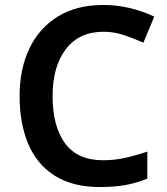

<svg xmlns="http://www.w3.org/2000/svg" viewBox="-20 -744 675 774"><path d="M397 -616Q299 -616 245.5 -546Q192 -476 192 -356Q192 -235 242 -166.5Q292 -98 396 -98Q441 -98 484 -107.5Q527 -117 574 -133V-24Q530 -6 485.5 2Q441 10 383 10Q273 10 201 -35.5Q129 -81 94 -163.5Q59 -246 59 -357Q59 -465 98 -547.5Q137 -630 212.5 -677Q288 -724 397 -724Q451 -724 503.5 -711.5Q556 -699 602 -677L558 -572Q520 -589 479.5 -602.5Q439 -616 397 -616Z"/></svg>

Font: Noto Sans Tamil SemiBold
Style: Regular
Weight: 600
Designer: Jelle Bosma - Monotype Design Team
Foundry: Monotype Imaging Inc.
Version: Version 2.004; ttfautohint (v1.8.4.7-5d5b)